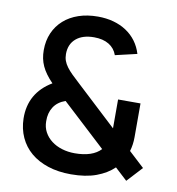

<svg xmlns="http://www.w3.org/2000/svg" viewBox="-83 -809 828 898"><g transform="rotate(10 331.0 -360.0)"><path d="M515.5 -53.5Q483 -22 433 -3.5Q383 15 313 15Q252.5 15 204.2 -0.8Q156 -16.5 122 -45.2Q88 -74 69.5 -114.5Q51 -155 50 -204Q49 -264.5 75.2 -311Q101.5 -357.5 154.5 -389Q136.5 -407.5 123.8 -425Q111 -442.5 103 -460Q95 -477.5 91.2 -496Q87.5 -514.5 87.5 -535.5Q87.5 -580.5 103.5 -617Q119.5 -653.5 148.8 -679.5Q178 -705.5 219 -719.5Q260 -733.5 310.5 -733.5Q350.5 -733.5 384.8 -724Q419 -714.5 446.2 -696.5Q473.5 -678.5 492.8 -652.5Q512 -626.5 522 -593.5L419 -569.5Q408 -601 380 -618Q352 -635 309.5 -635Q255 -635 224 -608.5Q193 -582 193 -535Q193 -518 198.2 -503.5Q203.5 -489 214 -474.8Q224.5 -460.5 240.5 -444.8Q256.5 -429 278 -409.5L470 -231V-368H576.5V-207.5Q576.5 -172 567 -140.5L640.5 -72.5L573.5 0ZM313.5 -85Q398 -85 437 -126.5L229.5 -318.5Q192 -305.5 173.8 -277Q155.5 -248.5 156.5 -209.5Q156.5 -181 169 -158Q181.5 -135 202.8 -118.8Q224 -102.5 252.5 -93.8Q281 -85 313.5 -85Z"/></g></svg>

Font: Vela Sans SemBd
Style: Regular
Weight: 600
Designer: Principal design: Mikhail Sharanda - project Manrope.
Design modification: Ravid Balaliev
Foundry: Mikhail Sharanda
Version: Version 1.001